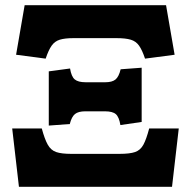

<svg xmlns="http://www.w3.org/2000/svg" viewBox="-20 -720 736 740"><path d="M156 -494 42 -509 75 -700H620L653 -509L539 -494Q528 -527 516 -544Q504 -561 484 -567Q464 -573 429 -573H263Q230 -573 210.5 -567Q191 -561 179 -544Q167 -527 156 -494ZM168 -236V-445L250 -456Q255 -425 268 -414Q281 -403 310 -403H386Q412 -403 425 -413.5Q438 -424 445 -453L526 -459V-250L444 -238Q439 -269 426.5 -280Q414 -291 384 -291H309Q282 -291 269 -280.5Q256 -270 249 -242ZM53 0 27 -225H141Q152 -184 164 -162.5Q176 -141 196.5 -134Q217 -127 254 -127H441Q480 -127 500.5 -134Q521 -141 532.5 -162Q544 -183 555 -225H669L643 0Z"/></svg>

Font: Literata 12pt ExtraBold
Style: Regular
Weight: 800
Designer: Latin by Veronika Burian and Jose Scaglione. Greek by Irene Vlachou. Cyrillic by Vera Evstafieva.
Foundry: TypeTogether
Version: Version 3.002